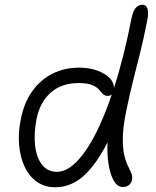

<svg xmlns="http://www.w3.org/2000/svg" viewBox="-20 -780 659 809"><path d="M213 9Q168 9 135.5 -14Q103 -37 84 -77Q65 -117 60.5 -169Q56 -221 68 -279Q82 -350 117.5 -398Q153 -446 203 -470.5Q253 -495 313 -495Q358 -495 393 -481.5Q428 -468 447 -446Q460 -429 460 -409Q502 -537 535 -707Q542 -738 554 -749Q566 -760 580 -760Q597 -760 602 -741Q607 -722 599 -687Q584 -610 568.5 -550Q553 -490 539 -433Q525 -376 511 -308Q498 -243 497.5 -199Q497 -155 503.5 -127Q510 -99 519 -81Q528 -63 533.5 -49.5Q539 -36 536 -21Q535 -15 530.5 -8Q526 -1 517.5 3.5Q509 8 497 8Q475 8 459.5 -18.5Q444 -45 437 -91Q431 -131 433 -180Q421 -156 408 -135Q364 -61 316.5 -26Q269 9 213 9ZM451 -382Q451 -382 451 -382Q443 -376 435 -376Q421 -376 413.5 -384Q406 -392 396.5 -403Q387 -414 367.5 -422Q348 -430 311 -430Q239 -430 193.5 -389.5Q148 -349 134 -279Q122 -216 128 -165.5Q134 -115 157.5 -85.5Q181 -56 220 -56Q274 -56 331 -131.5Q388 -207 441 -353Q446 -367 451 -382Z"/></svg>

Font: Shantell Sans Light Light
Style: Italic
Weight: 300
Italic angle: -11°
Version: Version 1.008;[ac192a2d6]